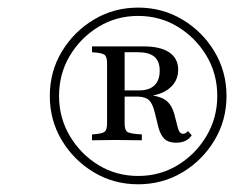

<svg xmlns="http://www.w3.org/2000/svg" viewBox="-20 -657 614 503"><path d="M341.9 -174.2Q278.2 -174.2 225.8 -205.6Q173.4 -237.1 141.9 -289.5Q110.5 -341.9 110.5 -405.6Q110.5 -469.4 141.9 -521.8Q173.4 -574.2 225.8 -605.6Q278.2 -637.1 341.9 -637.1Q405.6 -637.1 458.1 -605.6Q510.5 -574.2 541.9 -521.8Q573.4 -469.4 573.4 -405.6Q573.4 -341.9 541.9 -289.5Q510.5 -237.1 458.1 -205.6Q405.6 -174.2 341.9 -174.2ZM341.9 -196Q399.2 -196 446 -224.6Q492.7 -253.2 521 -300.8Q549.2 -348.4 549.2 -405.6Q549.2 -463.7 521 -510.9Q492.7 -558.1 446 -586.7Q399.2 -615.3 341.9 -615.3Q284.7 -615.3 237.9 -586.7Q191.1 -558.1 162.9 -510.9Q134.7 -463.7 134.7 -405.6Q134.7 -348.4 162.9 -300.8Q191.1 -253.2 237.9 -224.6Q284.7 -196 341.9 -196ZM221 -289.5V-304.8Q247.6 -306.5 254 -311.7Q260.5 -316.9 260.5 -333.9V-490.3Q260.5 -508.1 254 -513.3Q247.6 -518.5 221 -520.2V-535.5Q229 -535.5 235.9 -535.5Q242.7 -535.5 252.8 -535.5Q262.9 -535.5 280.6 -535.5Q304.8 -535.5 325.8 -535.5Q346.8 -535.5 355.6 -535.5Q400 -535.5 423.4 -519.8Q446.8 -504 446.8 -474.2Q446.8 -442.7 421 -423.4Q395.2 -404 346.8 -404H287.1V-420.2H345.2Q371 -420.2 384.7 -433.5Q398.4 -446.8 398.4 -471.8Q398.4 -496.8 384.3 -508.5Q370.2 -520.2 341.1 -520.2H306.5V-333.9Q306.5 -316.9 313.3 -311.7Q320.2 -306.5 351.6 -304.8V-289.5Q330.6 -289.5 316.5 -289.9Q302.4 -290.3 283.1 -290.3Q263.7 -290.3 250.8 -289.9Q237.9 -289.5 221 -289.5ZM441.1 -283.1Q421.8 -283.1 411.3 -292.7Q400.8 -302.4 395.2 -322.6L385.5 -362.1Q379.8 -385.5 370.6 -394.4Q361.3 -403.2 341.1 -404L340.3 -411.3L354.8 -409.7Q394.4 -407.3 412.5 -395.6Q430.6 -383.9 437.9 -353.2L445.2 -325Q447.6 -314.5 451.2 -310.5Q454.8 -306.5 459.7 -306.5Q466.1 -306.5 472.6 -313.7L482.3 -302.4Q469.4 -283.1 441.1 -283.1Z"/></svg>

Font: Playfair 5pt SemiExpanded Light 12pt
Style: Italic
Weight: 300
Italic angle: -15.6°
Version: Version 2.000;gftools[0.9.28]